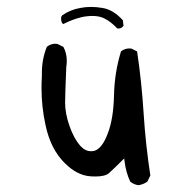

<svg xmlns="http://www.w3.org/2000/svg" viewBox="-20 -527 540 560"><path d="M363.3 -385.3Q360.4 -385.7 356 -385.7Q351.6 -385.7 345.2 -383.8Q338.9 -381.8 333 -377.4Q314 -315.9 312.5 -248.8Q311 -181.6 294.9 -139.2Q278.8 -95.2 256.3 -87.4Q250.5 -85.9 245.1 -85.9Q230 -85.9 217.3 -98.6L213.4 -102.5Q195.3 -123.5 182.6 -159.9Q169.9 -196.3 169.9 -227.1Q169.9 -248.5 173.3 -331.5Q174.8 -340.8 174.8 -349.6Q174.8 -371.6 165 -390.1L147.5 -398.9Q144.5 -399.4 140.1 -399.4Q135.7 -399.4 129.4 -397.5Q123 -395.5 116.7 -390.6Q102.1 -355 102.1 -313.5Q102.1 -308.6 102.1 -303.7Q101.1 -288.1 101.1 -270Q101.1 -215.3 112.8 -162.1Q127.4 -92.3 168.9 -51.3Q205.1 -15.1 244.6 -12.7Q251 -12.2 257.3 -12.2Q287.6 -12.2 298.3 -22.5Q312.5 -35.2 342.3 -64.9L343.3 -56.2Q347.2 -24.4 359.9 2.9Q370.1 11.2 383.8 13.2Q397.5 11.2 409.7 2.9L418.5 -15.1Q404.8 -104.5 398.9 -196.5Q393.1 -288.6 379.9 -377ZM326.2 -443.8Q334 -443.8 340.3 -451.7L338.4 -467.8Q310.5 -499 278.3 -503.9Q261.2 -506.8 245.4 -506.8Q229.5 -506.8 214.8 -503.9Q185.5 -499 161.6 -482.4L158.7 -478Q158.2 -475.1 158.2 -473.1Q158.2 -465.3 161.6 -459L164.6 -457Q202.6 -476.1 233.4 -479.5Q241.7 -480.5 249.5 -480.5Q270.5 -480.5 284.7 -473.1Q303.2 -463.9 321.8 -444.3Q323.7 -443.8 326.2 -443.8Z"/></svg>

Font: Bakudai
Style: Light
Weight: 300
Version: Version 1.48